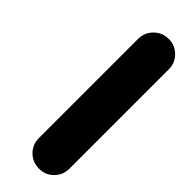

<svg xmlns="http://www.w3.org/2000/svg" viewBox="-217 -633 653 653"><g transform="rotate(45 110.0 -306.0)"><path d="M220.2 -66.9Q220.2 -37.1 199.2 -15.6Q178.2 5.9 147.9 5.9H146.5Q116.2 5.9 94.7 -15.1Q73.2 -36.6 73.2 -66.9V-544.9Q73.2 -575.2 94.7 -596.7Q116.2 -618.2 146.5 -618.2H147.9Q177.2 -618.2 198.7 -597.2Q220.2 -576.2 220.2 -544.9Z"/></g></svg>

Font: Dyuthi
Style: Regular
Weight: 400
Designer: Hiran Venugopalan, Hussain K H and Suresh P for Sawthanthra Malayalam Computing (SMC)
Version: Version 3.0.0+20221109